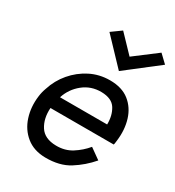

<svg xmlns="http://www.w3.org/2000/svg" viewBox="-174 -814 847 928"><g transform="rotate(30 249.5 -350.0)"><path d="M137 -278Q154 -331 197.5 -366Q241 -401 299 -400Q357 -399 379 -363.5Q401 -328 400 -278ZM123 -210H476Q478 -216 478.5 -222Q479 -228 480 -234Q488 -298 471.5 -351.5Q455 -405 414 -437.5Q373 -470 306 -470Q247 -470 197 -444.5Q147 -419 110.5 -376Q74 -333 57 -279Q48 -255 45 -230Q37 -168 54.5 -113.5Q72 -59 114 -25Q156 9 220 10Q300 11 354 -23Q408 -57 450 -106L391 -148Q363 -114 324.5 -89.5Q286 -65 236 -66Q172 -67 145.5 -108.5Q119 -150 123 -210ZM330 -616 240 -710 186 -671 320 -530 498 -668 454 -710Z"/></g></svg>

Font: Jost* 400 Book Italic
Style: Italic
Weight: 400
Italic angle: -10°
Version: Version 3.200; ttfautohint (v0.97) -l 8 -r 50 -G 200 -x 14 -